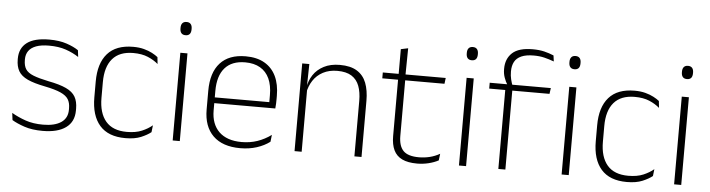

<svg xmlns="http://www.w3.org/2000/svg" viewBox="-44 -863 3923 1061"><g transform="rotate(5 1917.0 -333.0)"><path d="M214.5 10Q156 10 113.5 -4.2Q71 -18.5 44 -35L39 -74.5Q75 -53.5 117 -39Q159 -24.5 214 -24.5Q278.5 -24.5 314 -48.5Q349.5 -72.5 349.5 -119V-127Q349.5 -157 337.5 -176.8Q325.5 -196.5 294.5 -210.5Q263.5 -224.5 206 -236Q144.5 -248 109 -264.5Q73.5 -281 58.5 -306.8Q43.5 -332.5 43.5 -371.5V-376Q43.5 -434 84.5 -465Q125.5 -496 208 -496Q264.5 -496 305 -482.2Q345.5 -468.5 370.5 -451L375 -414Q343.5 -435 303.2 -448.8Q263 -462.5 210 -462.5Q166 -462.5 138 -452Q110 -441.5 96.5 -422.2Q83 -403 83 -376V-371.5Q83 -340.5 95.2 -321.2Q107.5 -302 138.2 -289.8Q169 -277.5 222.5 -266.5Q286 -254.5 322.2 -237.5Q358.5 -220.5 373.5 -194.2Q388.5 -168 388.5 -128.5V-118.5Q388.5 -55.5 343.2 -22.8Q298 10 214.5 10Z M673.5 10Q578.5 10 531 -44.2Q483.5 -98.5 483.5 -199.5V-287.5Q483.5 -388.5 531 -442.5Q578.5 -496.5 673.5 -496.5Q707 -496.5 733.2 -489.5Q759.5 -482.5 779 -472.2Q798.5 -462 811.5 -451.5L815.5 -413.5Q792 -434 758.5 -448.2Q725 -462.5 677 -462.5Q600.5 -462.5 561.8 -417.5Q523 -372.5 523 -287V-200.5Q523 -116 561.8 -70.5Q600.5 -25 678.5 -25Q728 -25 762 -39.5Q796 -54 819.5 -74L815 -35.5Q794.5 -19 760 -4.5Q725.5 10 673.5 10Z M935.5 0V-486.5H975V0ZM955.5 -585.5Q940 -585.5 932.2 -594.5Q924.5 -603.5 924.5 -620.5V-624.5Q924.5 -641 932.2 -650Q940 -659 955.5 -659Q970.5 -659 978.2 -650Q986 -641 986 -624.5V-620.5Q986 -603 978.2 -594.2Q970.5 -585.5 955.5 -585.5Z M1310.5 10Q1212.5 10 1160 -41.2Q1107.5 -92.5 1107.5 -187V-290.5Q1107.5 -391.5 1156 -445Q1204.5 -498.5 1297.5 -498.5Q1359.5 -498.5 1401.8 -474.2Q1444 -450 1465.8 -404.8Q1487.5 -359.5 1487.5 -295.5V-278Q1487.5 -265.5 1487 -252.8Q1486.5 -240 1485 -225.5H1448.5Q1449 -245.5 1449 -263.2Q1449 -281 1449 -296Q1449 -350.5 1431.8 -388Q1414.5 -425.5 1380.8 -445.2Q1347 -465 1297.5 -465Q1223.5 -465 1185 -421Q1146.5 -377 1146.5 -293V-245V-239V-184.5Q1146.5 -147 1157.5 -117.5Q1168.5 -88 1189.8 -67.2Q1211 -46.5 1242.5 -35.5Q1274 -24.5 1315.5 -24.5Q1362.5 -24.5 1403 -38.5Q1443.5 -52.5 1479 -78.5L1474.5 -40Q1444 -17 1402.2 -3.5Q1360.5 10 1310.5 10ZM1127.5 -225.5V-257.5H1475V-225.5Z M1943.5 0V-308Q1943.5 -356 1930.5 -390.5Q1917.5 -425 1888 -443.8Q1858.5 -462.5 1809 -462.5Q1763.5 -462.5 1729.5 -444.5Q1695.5 -426.5 1675 -395.2Q1654.5 -364 1647.5 -324L1636.5 -356H1646.5Q1652 -394 1673 -426Q1694 -458 1731 -477.2Q1768 -496.5 1820 -496.5Q1879.5 -496.5 1915.2 -474.2Q1951 -452 1967 -410.8Q1983 -369.5 1983 -311.5V0ZM1611.5 0V-486.5H1651L1648.5 -362.5L1651 -361V0Z M2292 9.5Q2240.5 9.5 2208.8 -5.8Q2177 -21 2162 -52.2Q2147 -83.5 2147 -130.5V-459H2186.5V-134.5Q2186.5 -79 2212.2 -52.5Q2238 -26 2299 -26Q2329.5 -26 2358.8 -33.2Q2388 -40.5 2414.5 -55.5L2410 -18.5Q2387 -6 2355.8 1.8Q2324.5 9.5 2292 9.5ZM2059.5 -443V-475.5H2408.5L2404.5 -443ZM2147.5 -469.5V-612.5L2187.5 -621L2185.5 -469.5Z M2523.5 0V-486.5H2563V0ZM2543.5 -585.5Q2528 -585.5 2520.2 -594.5Q2512.5 -603.5 2512.5 -620.5V-624.5Q2512.5 -641 2520.2 -650Q2528 -659 2543.5 -659Q2558.5 -659 2566.2 -650Q2574 -641 2574 -624.5V-620.5Q2574 -603 2566.2 -594.2Q2558.5 -585.5 2543.5 -585.5Z M2874 -675.5Q2910.5 -675.5 2938.2 -668.8Q2966 -662 2991 -651.5L2995.5 -618.5Q2968 -628.5 2941.8 -635Q2915.5 -641.5 2882.5 -641.5Q2840 -641.5 2813.8 -629.8Q2787.5 -618 2776 -596.2Q2764.5 -574.5 2764.5 -544V-541.5Q2764.5 -519.5 2769.2 -500.2Q2774 -481 2779.5 -465.5L2750.5 -463.5V-469Q2741.5 -483 2733.5 -504.8Q2725.5 -526.5 2725.5 -552V-554.5Q2725.5 -610 2761 -642.8Q2796.5 -675.5 2874 -675.5ZM2742 0V-455H2781V0ZM2653 -438V-470.5H2757H2772H2992L2987.5 -438ZM3093 0V-486.5H3132.5V0ZM3113 -585.5Q3097.5 -585.5 3089.8 -594.5Q3082 -603.5 3082 -620.5V-624.5Q3082 -641 3089.8 -650Q3097.5 -659 3113 -659Q3128 -659 3135.8 -650Q3143.5 -641 3143.5 -624.5V-620.5Q3143.5 -603 3135.8 -594.2Q3128 -585.5 3113 -585.5Z M3455 10Q3360 10 3312.5 -44.2Q3265 -98.5 3265 -199.5V-287.5Q3265 -388.5 3312.5 -442.5Q3360 -496.5 3455 -496.5Q3488.5 -496.5 3514.8 -489.5Q3541 -482.5 3560.5 -472.2Q3580 -462 3593 -451.5L3597 -413.5Q3573.5 -434 3540 -448.2Q3506.5 -462.5 3458.5 -462.5Q3382 -462.5 3343.2 -417.5Q3304.5 -372.5 3304.5 -287V-200.5Q3304.5 -116 3343.2 -70.5Q3382 -25 3460 -25Q3509.5 -25 3543.5 -39.5Q3577.5 -54 3601 -74L3596.5 -35.5Q3576 -19 3541.5 -4.5Q3507 10 3455 10Z M3717 0V-486.5H3756.5V0ZM3737 -585.5Q3721.5 -585.5 3713.8 -594.5Q3706 -603.5 3706 -620.5V-624.5Q3706 -641 3713.8 -650Q3721.5 -659 3737 -659Q3752 -659 3759.8 -650Q3767.5 -641 3767.5 -624.5V-620.5Q3767.5 -603 3759.8 -594.2Q3752 -585.5 3737 -585.5Z"/></g></svg>

Font: Anek Bangla ExtraLight
Style: Regular
Weight: 250
Designer: Sulekha Rajkumar (Bangla), Yesha Goshar (Latin)
Foundry: Ek Type
Version: Version 1.003